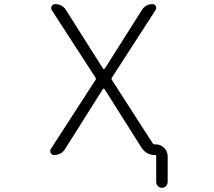

<svg xmlns="http://www.w3.org/2000/svg" viewBox="-20 -774 1040 932"><path d="M480.5 -440.4Q481.4 -438.5 484.4 -438.5Q487.3 -438.5 488.3 -440.4L668.9 -725.6Q686.5 -753.9 720.7 -753.9Q731.4 -753.9 736.3 -744.1Q741.2 -734.4 735.4 -725.6L523.4 -397.5Q519.5 -391.6 523.4 -385.7L720.7 -79.1Q724.6 -73.2 732.4 -73.2H736.3Q759.8 -73.2 776.9 -56.2Q793.9 -39.1 793.9 -15.6V109.4Q793.9 121.1 785.6 129.4Q777.3 137.7 766.1 137.7Q754.9 137.7 746.6 129.4Q738.3 121.1 738.3 109.4V-15.6Q738.3 -21.5 732.4 -21.5Q689.5 -21.5 666 -58.6L487.3 -341.8Q486.3 -343.8 483.4 -343.8Q480.5 -343.8 479.5 -341.8L295.9 -50.8Q277.3 -21.5 242.2 -21.5Q231.4 -21.5 226.6 -31.2Q223.6 -36.1 223.6 -40Q223.6 -45.9 226.6 -50.8L443.4 -385.7Q447.3 -391.6 443.4 -397.5L231.4 -724.6Q225.6 -734.4 231 -744.1Q236.3 -753.9 248 -753.9Q282.2 -753.9 300.8 -724.6Z"/></svg>

Font: Rounded-X Mgen+ 1m light
Style: Regular
Weight: 200
Designer: [Source Han Sans]
Ryoko NISHIZUKA  (kana & ideographs); Paul D. Hunt (Latin, Greek & Cyrillic); Wenlong ZHANG  (bopomofo
Version: Version 1.059.20150602